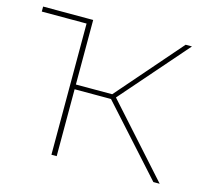

<svg xmlns="http://www.w3.org/2000/svg" viewBox="-85 -610 763 704"><g transform="rotate(15 296.5 -258.5)"><path d="M553 0 316 -263 334 -271 577 0ZM166 0V-517H186V0ZM-4 -498V-517H186V-498ZM179 -254V-272H336V-254ZM334 -257 316 -263 537 -517H561Z"/></g></svg>

Font: Montserrat Thin
Style: Regular
Weight: 100
Designer: Julieta Ulanovsky
Foundry: Julieta Ulanovsky
Version: Version 9.000